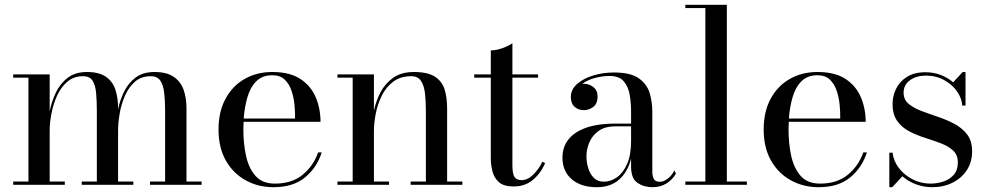

<svg xmlns="http://www.w3.org/2000/svg" viewBox="-20 -770 4118 800"><path d="M35 -13.5H98.5V-446.5H35V-460H187V-305.5Q194.5 -346 212.5 -383.8Q230.5 -421.5 262 -445.8Q293.5 -470 342 -470Q393 -470 421.2 -450.2Q449.5 -430.5 460.8 -396.5Q472 -362.5 472 -319V-315Q480 -353.5 497.5 -389Q515 -424.5 545.5 -447.2Q576 -470 623.5 -470Q674.5 -470 703.5 -450.2Q732.5 -430.5 744.8 -396.5Q757 -362.5 757 -319V-13.5H820V0H605V-13.5H668V-308Q668 -350 664.2 -382.8Q660.5 -415.5 648 -434Q635.5 -452.5 608.5 -452.5Q568.5 -452.5 542.2 -429.5Q516 -406.5 500.5 -370.8Q485 -335 478.5 -296.2Q472 -257.5 472 -226V-13.5H535.5V0H320.5V-13.5H383.5V-308Q383.5 -350 380.5 -382.8Q377.5 -415.5 365.5 -434Q353.5 -452.5 326.5 -452.5Q287.5 -452.5 260.5 -429.5Q233.5 -406.5 217.5 -370.8Q201.5 -335 194.2 -296.2Q187 -257.5 187 -226V-13.5H250V0H35Z M1320.5 -135Q1301 -72.5 1251.5 -31.2Q1202 10 1119.5 10Q1055.5 10 1003.5 -18.8Q951.5 -47.5 921 -101.2Q890.5 -155 890.5 -230Q890.5 -305 919.8 -358.8Q949 -412.5 999.5 -441.2Q1050 -470 1114.5 -470Q1188 -470 1232 -440.8Q1276 -411.5 1295.8 -364.2Q1315.5 -317 1315.5 -262.5H995Q994 -247 994 -230Q994 -173 1005 -121.5Q1016 -70 1044.2 -37.5Q1072.5 -5 1125.5 -5Q1196.5 -5 1241.5 -42.2Q1286.5 -79.5 1305.5 -135ZM1114.5 -456.5Q1073 -456.5 1048 -431.5Q1023 -406.5 1011 -365.2Q999 -324 995.5 -276H1209.5Q1210 -302.5 1207 -333.5Q1204 -364.5 1194.5 -392.5Q1185 -420.5 1166 -438.5Q1147 -456.5 1114.5 -456.5Z M1386 -13.5H1449.5V-446.5H1386V-460H1538V-308Q1546 -348 1565.2 -385Q1584.5 -422 1618.2 -446Q1652 -470 1704.5 -470Q1763 -470 1792.8 -450.2Q1822.5 -430.5 1832.8 -396.5Q1843 -362.5 1843 -319V-13.5H1906.5V0H1691V-13.5H1754.5V-305.5Q1754.5 -347.5 1750.8 -380.8Q1747 -414 1734 -433.2Q1721 -452.5 1693.5 -452.5Q1648.5 -452.5 1618.2 -429.5Q1588 -406.5 1570.5 -370.8Q1553 -335 1545.5 -295.8Q1538 -256.5 1538 -224V-13.5H1601V0H1386Z M2251.5 -90Q2232 -46.5 2199.5 -19.8Q2167 7 2120 7Q2079 7 2058.8 -11Q2038.5 -29 2031.8 -56.5Q2025 -84 2025 -111V-446.5H1956V-460H2025V-560Q2047.5 -560 2073.8 -569.5Q2100 -579 2115 -590V-460H2222V-446.5H2115V-82.5Q2115 -45 2124 -32.2Q2133 -19.5 2153.5 -19.5Q2179 -19.5 2202.5 -43Q2226 -66.5 2240 -96.5Z M2544 -255H2609.5V-304.5Q2609.5 -340.5 2603.8 -374.8Q2598 -409 2579 -431.2Q2560 -453.5 2520 -453.5Q2490 -453.5 2459 -445.2Q2428 -437 2406 -420.5Q2409.5 -421 2413 -421Q2434.5 -421 2452.2 -407.2Q2470 -393.5 2470 -368Q2470 -338 2451.8 -324.5Q2433.5 -311 2413 -311Q2390 -311 2374.2 -325Q2358.5 -339 2358.5 -366Q2358.5 -397 2384.5 -420Q2410.5 -443 2451.5 -455.5Q2492.5 -468 2538 -468Q2607 -468 2641.2 -444Q2675.5 -420 2686.8 -382.5Q2698 -345 2698 -304.5V-54Q2698 -37 2704 -24.8Q2710 -12.5 2730 -12.5Q2744.5 -12.5 2762 -25.5Q2779.5 -38.5 2789.5 -59.5L2796.5 -47Q2783 -22.5 2757.8 -6.2Q2732.5 10 2698 10Q2663 10 2636.2 -8Q2609.5 -26 2609.5 -76.5V-109Q2596 -54.5 2560.2 -22.2Q2524.5 10 2466 10Q2401 10 2362.2 -23.2Q2323.5 -56.5 2323.5 -113.5Q2323.5 -180.5 2380.5 -217.8Q2437.5 -255 2544 -255ZM2496 -13Q2524.5 -13 2550.5 -31.2Q2576.5 -49.5 2593 -87Q2609.5 -124.5 2609.5 -182V-243.5H2544Q2500 -243.5 2473.5 -224Q2447 -204.5 2435.2 -175.8Q2423.5 -147 2423.5 -119.5Q2423.5 -94.5 2430.8 -70Q2438 -45.5 2454 -29.2Q2470 -13 2496 -13Z M2835.5 -13.5H2919V-736.5H2835.5V-750H3008.5V-13.5H3092V0H2835.5Z M3592 -135Q3572.5 -72.5 3523 -31.2Q3473.5 10 3391 10Q3327 10 3275 -18.8Q3223 -47.5 3192.5 -101.2Q3162 -155 3162 -230Q3162 -305 3191.2 -358.8Q3220.5 -412.5 3271 -441.2Q3321.5 -470 3386 -470Q3459.5 -470 3503.5 -440.8Q3547.5 -411.5 3567.2 -364.2Q3587 -317 3587 -262.5H3266.5Q3265.5 -247 3265.5 -230Q3265.5 -173 3276.5 -121.5Q3287.5 -70 3315.8 -37.5Q3344 -5 3397 -5Q3468 -5 3513 -42.2Q3558 -79.5 3577 -135ZM3386 -456.5Q3344.5 -456.5 3319.5 -431.5Q3294.5 -406.5 3282.5 -365.2Q3270.5 -324 3267 -276H3481Q3481.5 -302.5 3478.5 -333.5Q3475.5 -364.5 3466 -392.5Q3456.5 -420.5 3437.5 -438.5Q3418.5 -456.5 3386 -456.5Z M3697.5 10H3685.5V-134H3699Q3703 -98.5 3725.8 -69.2Q3748.5 -40 3783 -22.5Q3817.5 -5 3857 -5Q3885.5 -5 3911.5 -13.8Q3937.5 -22.5 3954.2 -42Q3971 -61.5 3971 -93Q3971 -124.5 3951.2 -142.8Q3931.5 -161 3900.5 -172.8Q3869.5 -184.5 3834.8 -195.5Q3800 -206.5 3769 -222.5Q3738 -238.5 3718.5 -265.8Q3699 -293 3699 -337.5Q3699 -369.5 3713.5 -399.8Q3728 -430 3758.5 -449.5Q3789 -469 3836.5 -469Q3871 -469 3900.2 -457.5Q3929.5 -446 3951.5 -427L3991 -470H4003V-330H3989.5Q3987.5 -360.5 3967.8 -389Q3948 -417.5 3914.2 -436.2Q3880.5 -455 3837.5 -455Q3799 -455 3772 -436Q3745 -417 3745 -383.5Q3745 -355 3765.8 -337.5Q3786.5 -320 3819 -307.8Q3851.5 -295.5 3888 -283.2Q3924.5 -271 3957 -253.8Q3989.5 -236.5 4010 -209.5Q4030.5 -182.5 4030.5 -139.5Q4030.5 -95 4008.5 -61.2Q3986.5 -27.5 3949 -8.8Q3911.5 10 3864 10Q3828.5 10 3796.2 -2.2Q3764 -14.5 3740 -35.5Z"/></svg>

Font: Bodoni* 16
Style: Regular
Weight: 400
Version: Version 2.2